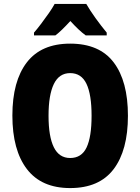

<svg xmlns="http://www.w3.org/2000/svg" viewBox="-20 -947 714 977"><path d="M631 -358Q631 -182 558 -86Q485 10 337 10Q191 10 117 -86.5Q43 -183 43 -359Q43 -534 116.5 -629.5Q190 -725 337 -725Q486 -725 558.5 -629.5Q631 -534 631 -358ZM227 -358Q227 -252 254 -197.5Q281 -143 337 -143Q395 -143 420.5 -196.5Q446 -250 446 -358Q446 -466 420 -520.5Q394 -575 337 -575Q281 -575 254 -519.5Q227 -464 227 -358ZM419 -927Q438 -894 466 -855Q494 -816 523 -781V-767H416Q398 -780 379 -798Q360 -816 338 -840Q315 -815 296.5 -797Q278 -779 262 -767H153V-781Q168 -798 188.5 -825Q209 -852 228.5 -880Q248 -908 258 -927Z"/></svg>

Font: Noto Sans Gujarati Condensed Black
Style: Regular
Weight: 900
Width: 3
Designer: Jelle Bosma - Monotype Design Team, Universal Thirst
Foundry: Monotype Imaging Inc.
Version: Version 2.106; ttfautohint (v1.8.4.7-5d5b)